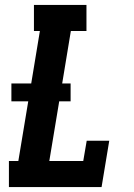

<svg xmlns="http://www.w3.org/2000/svg" viewBox="-20 -755 540 775"><path d="M16 0V-105H54L94 -346H26V-418H106L141 -630H117V-735H329V-630H266L231 -418H265V-346H219L179 -105H316L330 -187H421L390 0Z"/></svg>

Font: Iosevka Slab Extrabold
Style: Italic
Weight: 800
Italic angle: -9°
Monospace: yes
Designer: Belleve Invis
Foundry: Belleve Invis
Version: Version 11.1.0; ttfautohint (v1.8.3)